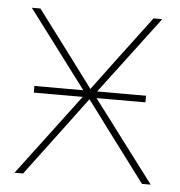

<svg xmlns="http://www.w3.org/2000/svg" viewBox="-44 -578 580 620"><g transform="rotate(5 246.0 -268.0)"><path d="M64.9 -263.2V-284.7H426.8V-263.2ZM25.4 0 237.8 -282.2V-265.6L34.7 -535.6H62.5L173.3 -388.2Q192.9 -361.8 212.4 -335.7Q231.9 -309.6 251.5 -283.2H240.2Q259.8 -309.6 279.3 -335.7Q298.8 -361.8 318.4 -388.2L429.2 -535.6H457.5L253.9 -265.6V-282.2L466.8 0H438.5L311.5 -169.4Q293.5 -193.4 275.9 -217.3Q258.3 -241.2 240.2 -265.1H251.5Q233.4 -241.2 215.8 -217.3Q198.2 -193.4 180.2 -169.4L53.2 0Z"/></g></svg>

Font: Inter 20pt Thin
Style: Regular
Weight: 250
Version: Version 4.001;git-66647c0bb